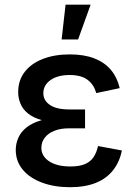

<svg xmlns="http://www.w3.org/2000/svg" viewBox="-20 -779 578 809"><path d="M274.4 9.8Q209.5 9.8 157.7 -9.3Q106 -28.3 76.2 -63.7Q46.4 -99.1 46.4 -147.5Q46.4 -173.3 56.9 -197.8Q67.4 -222.2 91.3 -241.7Q115.2 -261.2 155.5 -272.7Q195.8 -284.2 254.9 -284.2H338.4V-238.3H270.5Q234.9 -238.3 208.7 -227.8Q182.6 -217.3 168.5 -198.7Q154.3 -180.2 154.3 -156.2Q154.3 -121.1 187 -99.4Q219.7 -77.6 277.3 -77.6Q314.5 -77.6 337.6 -87.4Q360.8 -97.2 373.8 -116.2Q386.7 -135.3 393.1 -163.6L493.7 -145Q483.9 -96.7 456.5 -61.8Q429.2 -26.9 383.8 -8.5Q338.4 9.8 274.4 9.8ZM255.9 -261.2Q198.2 -261.2 159.7 -271.7Q121.1 -282.2 98.4 -300.5Q75.7 -318.8 66.2 -342.3Q56.6 -365.7 56.6 -390.6Q56.6 -440.9 84.5 -476.6Q112.3 -512.2 161.4 -531Q210.4 -549.8 273.9 -549.8Q334 -549.8 377 -533.2Q419.9 -516.6 446.8 -485.1Q473.6 -453.6 484.4 -407.7L385.3 -386.7Q376 -422.4 349.1 -442.6Q322.3 -462.9 273.4 -462.9Q222.7 -462.9 192.6 -441.4Q162.6 -419.9 162.6 -386.2Q162.6 -356 190.2 -336.9Q217.8 -317.9 271.5 -317.9H338.4V-261.2ZM239.7 -612.8 256.3 -759.3H361.8L309.1 -612.8Z"/></svg>

Font: Inter 16pt Medium
Style: Regular
Weight: 500
Version: Version 4.001;git-66647c0bb